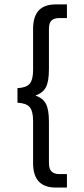

<svg xmlns="http://www.w3.org/2000/svg" viewBox="-20 -760 380 864"><path d="M154.3 56.6Q128.9 29.3 128.9 -26.4V-216.8Q128.9 -259.8 113.3 -278.3Q97.7 -295.9 58.6 -297.9V-363.3Q97.7 -365.2 113.3 -382.8Q128.9 -401.4 128.9 -444.3V-629.9Q128.9 -685.5 154.3 -712.9Q179.7 -740.2 231.4 -740.2H281.2V-678.7H246.1Q222.7 -678.7 210.9 -667Q200.2 -656.2 200.2 -627.9V-449.2Q200.2 -392.6 186.5 -367.2Q172.9 -341.8 139.6 -330.1Q172.9 -318.4 186.5 -293Q200.2 -267.6 200.2 -211.9V-28.3Q200.2 0 210.9 10.7Q223.6 23.4 246.1 23.4H281.2V84H231.4Q179.7 84 154.3 56.6Z"/></svg>

Font: Dinish
Style: Regular
Weight: 400
Designer: Bert Driehuis
Foundry: Playbeing
Version: Version 3.006; git-39231f3c-release